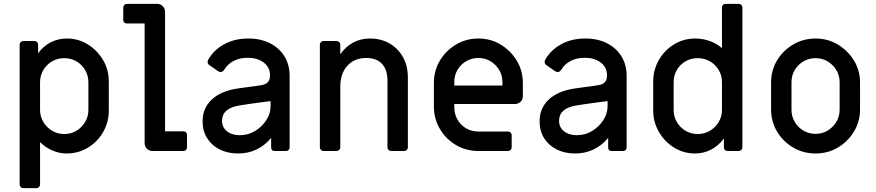

<svg xmlns="http://www.w3.org/2000/svg" viewBox="-20 -784 4547 997"><path d="M101 193Q93 193 87.5 187.5Q82 182 82 174V-552Q82 -560 87.5 -565.5Q93 -571 101 -571H160Q167 -571 172.5 -565.5Q178 -560 178 -552V-507Q206 -546 244.5 -565Q283 -584 327 -584Q387 -584 436 -553.5Q485 -523 515 -472.5Q545 -422 545 -361V-210Q545 -150 516 -99Q487 -48 437 -17.5Q387 13 326 13Q288 13 252 -2.5Q216 -18 188 -46V174Q188 182 182.5 187.5Q177 193 169 193ZM314 -88Q349 -88 377 -105Q405 -122 422 -150.5Q439 -179 439 -213V-357Q439 -392 422 -420.5Q405 -449 377 -465.5Q349 -482 314 -482Q279 -482 250.5 -465.5Q222 -449 205 -420.5Q188 -392 188 -357V-213Q188 -179 205 -150.5Q222 -122 250.5 -105Q279 -88 314 -88Z M771 0Q754 0 742.5 -12Q731 -24 731 -41V-662H639Q631 -662 625.5 -667Q620 -672 620 -680V-745Q620 -753 625.5 -758.5Q631 -764 639 -764H796Q813 -764 825 -752Q837 -740 837 -723V-102H933Q941 -102 946 -96.5Q951 -91 951 -83V-19Q951 -11 946 -5.5Q941 0 933 0Z M1217 13Q1162 13 1120.5 -8Q1079 -29 1055.5 -66.5Q1032 -104 1032 -154Q1032 -222 1079 -266.5Q1126 -311 1211 -324Q1228 -327 1253 -330Q1278 -333 1302 -336.5Q1326 -340 1339 -342Q1361 -346 1371.5 -358Q1382 -370 1382 -391V-397Q1380 -438 1347 -461Q1314 -484 1267 -484Q1225 -484 1194 -468Q1163 -452 1145 -423Q1137 -410 1126 -410Q1119 -410 1113 -414L1067 -446Q1058 -452 1058 -463Q1058 -466 1060 -472Q1089 -524 1143.5 -554Q1198 -584 1269 -584Q1334 -584 1382 -559.5Q1430 -535 1457 -491.5Q1484 -448 1484 -389V-19Q1484 -11 1479 -5.5Q1474 0 1466 0H1406Q1388 0 1388 -19V-68Q1355 -28 1311.5 -7.5Q1268 13 1217 13ZM1225 -82Q1269 -82 1305 -104Q1341 -126 1363 -160.5Q1385 -195 1385 -232V-259Q1360 -256 1330.5 -252Q1301 -248 1272.5 -244Q1244 -240 1221 -236Q1133 -221 1133 -157Q1133 -123 1158.5 -102.5Q1184 -82 1225 -82Z M1660 0Q1652 0 1646.5 -5.5Q1641 -11 1641 -19V-552Q1641 -560 1646.5 -565.5Q1652 -571 1660 -571H1728Q1736 -571 1741.5 -565.5Q1747 -560 1747 -552V-502Q1774 -541 1813 -562.5Q1852 -584 1901 -584Q1959 -584 2003.5 -558Q2048 -532 2073 -486.5Q2098 -441 2098 -381V-19Q2098 -11 2092.5 -5.5Q2087 0 2079 0H2011Q2003 0 1997.5 -5.5Q1992 -11 1992 -19V-366Q1992 -423 1963 -453Q1934 -483 1882 -483Q1821 -483 1784 -443Q1747 -403 1747 -332V-19Q1747 -11 1741.5 -5.5Q1736 0 1728 0Z M2464 0Q2400 0 2347.5 -31Q2295 -62 2264 -115Q2233 -168 2233 -232V-352Q2233 -417 2264 -469Q2295 -521 2347.5 -552.5Q2400 -584 2464 -584Q2528 -584 2580 -552.5Q2632 -521 2663.5 -469Q2695 -417 2695 -352V-284Q2695 -267 2683 -255.5Q2671 -244 2654 -244H2339V-226Q2339 -192 2355.5 -163Q2372 -134 2400.5 -117.5Q2429 -101 2464 -101H2618Q2626 -101 2631.5 -95.5Q2637 -90 2637 -82V-19Q2637 -11 2631.5 -5.5Q2626 0 2618 0ZM2339 -340H2589V-358Q2589 -393 2572 -421Q2555 -449 2527 -466Q2499 -483 2464 -483Q2429 -483 2400.5 -466Q2372 -449 2355.5 -421Q2339 -393 2339 -358Z M2967 13Q2912 13 2870.5 -8Q2829 -29 2805.5 -66.5Q2782 -104 2782 -154Q2782 -222 2829 -266.5Q2876 -311 2961 -324Q2978 -327 3003 -330Q3028 -333 3052 -336.5Q3076 -340 3089 -342Q3111 -346 3121.5 -358Q3132 -370 3132 -391V-397Q3130 -438 3097 -461Q3064 -484 3017 -484Q2975 -484 2944 -468Q2913 -452 2895 -423Q2887 -410 2876 -410Q2869 -410 2863 -414L2817 -446Q2808 -452 2808 -463Q2808 -466 2810 -472Q2839 -524 2893.5 -554Q2948 -584 3019 -584Q3084 -584 3132 -559.5Q3180 -535 3207 -491.5Q3234 -448 3234 -389V-19Q3234 -11 3229 -5.5Q3224 0 3216 0H3156Q3138 0 3138 -19V-68Q3105 -28 3061.5 -7.5Q3018 13 2967 13ZM2975 -82Q3019 -82 3055 -104Q3091 -126 3113 -160.5Q3135 -195 3135 -232V-259Q3110 -256 3080.5 -252Q3051 -248 3022.5 -244Q2994 -240 2971 -236Q2883 -221 2883 -157Q2883 -123 2908.5 -102.5Q2934 -82 2975 -82Z M3589 13Q3530 13 3480.5 -17.5Q3431 -48 3401.5 -99Q3372 -150 3372 -210V-361Q3372 -421 3401 -472Q3430 -523 3480 -553.5Q3530 -584 3590 -584Q3629 -584 3665.5 -571Q3702 -558 3729 -534V-745Q3729 -753 3734 -758.5Q3739 -764 3747 -764H3816Q3824 -764 3829.5 -758.5Q3835 -753 3835 -745V-19Q3835 -11 3829.5 -5.5Q3824 0 3816 0H3757Q3749 0 3744 -5.5Q3739 -11 3739 -19V-65Q3711 -27 3672.5 -7Q3634 13 3589 13ZM3603 -88Q3638 -88 3666.5 -105Q3695 -122 3712 -150.5Q3729 -179 3729 -213V-357Q3729 -392 3712 -420.5Q3695 -449 3666.5 -465.5Q3638 -482 3603 -482Q3568 -482 3539.5 -465.5Q3511 -449 3494.5 -420.5Q3478 -392 3478 -357V-213Q3478 -179 3494.5 -150.5Q3511 -122 3539.5 -105Q3568 -88 3603 -88Z M4215 13Q4151 13 4098.5 -18Q4046 -49 4015 -101Q3984 -153 3984 -216V-355Q3984 -418 4014.5 -469.5Q4045 -521 4098 -552.5Q4151 -584 4215 -584Q4279 -584 4331 -552.5Q4383 -521 4414.5 -469.5Q4446 -418 4446 -355V-216Q4446 -153 4414.5 -101Q4383 -49 4331 -18Q4279 13 4215 13ZM4215 -89Q4250 -89 4278 -106Q4306 -123 4323 -151.5Q4340 -180 4340 -214V-357Q4340 -392 4323 -420Q4306 -448 4278 -465Q4250 -482 4215 -482Q4180 -482 4151.5 -465Q4123 -448 4106.5 -420Q4090 -392 4090 -357V-214Q4090 -180 4106.5 -151.5Q4123 -123 4151.5 -106Q4180 -89 4215 -89Z"/></svg>

Font: Miriam Libre SemiBold
Style: Regular
Weight: 600
Version: Version 2.000